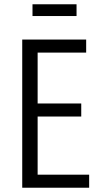

<svg xmlns="http://www.w3.org/2000/svg" viewBox="-20 -878 486 898"><path d="M84 0V-693H383V-632H156V-394H360V-333H156V-61H397V0ZM132 -803V-858H338V-803Z"/></svg>

Font: Ubuntu Sans Condensed
Style: Regular
Weight: 400
Width: 3
Designer: Dalton Maag Ltd
Foundry: Dalton Maag Ltd
Version: Version 1.006; ttfautohint (v1.8.4.7-5d5b)